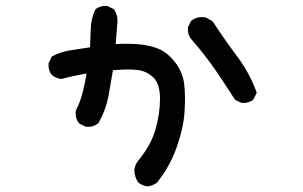

<svg xmlns="http://www.w3.org/2000/svg" viewBox="-20 -541 1040 658"><path d="M484.9 97.7Q467.3 95.2 454.1 84.5L453.6 84L453.1 83.5Q446.8 73.7 443.6 63.2Q440.4 52.7 440.4 41V40.5Q442.9 22.9 453.6 9.8Q497.6 -43.9 512.7 -96.7Q528.3 -150.4 528.3 -202.1Q528.3 -252.4 506.8 -274.4Q484.4 -296.4 454.1 -300.8Q423.8 -305.2 367.2 -300.3L351.6 -210.9Q342.3 -163.1 318.4 -121.1L317.9 -120.1L317.4 -119.6Q308.6 -111.8 298.1 -108.6Q287.6 -105.5 275.9 -106.4H274.9L273.9 -106.9L253.4 -116.7L252.4 -117.2L251.5 -118.2Q243.7 -127 241 -138.2Q238.3 -149.4 240.2 -162.1V-163.1L240.7 -163.6Q256.3 -194.3 264.2 -228Q268.1 -242.7 271.2 -258.3Q274.4 -273.9 276.9 -289.1Q253.4 -285.2 232.2 -280.5Q210.9 -275.9 190.9 -270.5H189.9H189Q171.4 -272.9 158.2 -283.7L157.7 -284.2Q144.5 -299.8 146.5 -323.7V-324.7L147 -325.7L156.7 -345.2L157.7 -347.2L159.2 -348.1Q189.5 -364.3 224.6 -369.1Q256.3 -373.5 288.6 -378.9Q290 -410.2 291 -441.4Q292 -477.1 306.2 -507.3L306.6 -508.3L307.6 -509.3Q323.2 -522.5 347.2 -520.5H348.1L349.1 -520L368.7 -510.3L370.1 -509.3L371.1 -508.3Q385.7 -486.8 381.8 -457.5L376.5 -390.1Q399.9 -391.1 419.9 -390.9Q439.9 -390.6 456.5 -389.2Q492.7 -385.7 521.5 -374.5Q551.3 -363.3 578.9 -328.9Q606.4 -294.4 611.3 -252.4Q616.2 -211.9 612.3 -156.2Q608.4 -100.6 585.4 -36.1Q563 28.3 519 83.5L518.6 84.5L518.1 85Q503.4 95.7 485.8 97.7H485.4ZM806.2 -189 786.6 -198.7 785.2 -199.7 784.2 -201.2Q752 -251.5 718.8 -300.3Q685.5 -349.1 635.3 -407.2Q622.1 -422.9 624 -446.8V-447.8L624.5 -448.7L634.3 -468.3L634.8 -469.7L636.2 -470.2Q655.8 -485.8 683.6 -481.4H684.6L685.5 -481L707 -469.2L708 -468.3L709 -467.3Q750 -404.8 792.5 -348.1Q835.4 -291 858.9 -225.6L859.9 -223.1L858.9 -221.2L849.1 -201.7L848.6 -200.2L847.7 -199.7Q839.8 -192.9 829.8 -190.2Q819.8 -187.5 808.1 -188.5H807.1Z"/></svg>

Font: NaikaiFont
Style: SemiBold
Weight: 600
Version: Version 1.89